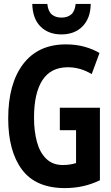

<svg xmlns="http://www.w3.org/2000/svg" viewBox="-20 -952 570 982"><path d="M312 10Q163 10 92.5 -84.5Q22 -179 22 -346Q22 -524 98.5 -624.5Q175 -725 317 -725Q369 -725 412 -713Q455 -701 489 -681L449 -573Q391 -608 327 -608Q240 -608 197 -542Q154 -476 154 -350Q154 -281 169 -226Q184 -171 217 -139.5Q250 -108 301 -108Q338 -108 369 -118V-286H286V-401H491V-30Q447 -9 403 0.5Q359 10 312 10ZM294 -776Q228 -776 187.5 -816Q147 -856 145 -932H222Q226 -894 245 -878Q264 -862 294 -862Q325 -862 344 -878Q363 -894 367 -932H444Q443 -859 402.5 -817.5Q362 -776 294 -776Z"/></svg>

Font: Noto Sans Mono Condensed
Style: Bold
Weight: 700
Width: 3
Designer: Monotype Design Team
Foundry: Monotype Imaging Inc.
Version: Version 2.014